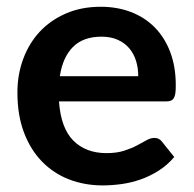

<svg xmlns="http://www.w3.org/2000/svg" viewBox="-20 -541 574 568"><path d="M278 -521Q326.5 -521 367.2 -505.5Q408 -490 437.5 -460.2Q467 -430.5 483.5 -387.2Q500 -344 500 -288.5Q500 -274.5 498.8 -265.2Q497.5 -256 494.2 -250.8Q491 -245.5 485.5 -243.2Q480 -241 471.5 -241H154.5Q160 -162 197 -125Q234 -88 295 -88Q325 -88 346.8 -95Q368.5 -102 384.8 -110.5Q401 -119 413.2 -126Q425.5 -133 437 -133Q451 -133 459.5 -121.5L495.5 -76.5Q475 -52.5 449.5 -36.2Q424 -20 396.2 -10.2Q368.5 -0.5 339.8 3.5Q311 7.5 284 7.5Q230.5 7.5 184.5 -10.2Q138.5 -28 104.5 -62.8Q70.5 -97.5 51 -148.8Q31.5 -200 31.5 -267.5Q31.5 -320 48.5 -366.2Q65.5 -412.5 97.2 -446.8Q129 -481 174.8 -501Q220.5 -521 278 -521ZM280.5 -432.5Q226 -432.5 195.8 -402Q165.5 -371.5 157 -315.5H389Q389 -339.5 382.5 -360.8Q376 -382 362.5 -398Q349 -414 328.5 -423.2Q308 -432.5 280.5 -432.5Z"/></svg>

Font: Lato TR
Style: Bold
Weight: 700
Designer: Lukasz Dziedzic
Foundry: tyPoland Lukasz Dziedzic
Version: Version 1.104 2013